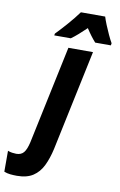

<svg xmlns="http://www.w3.org/2000/svg" viewBox="-234 -824 701 1122"><g transform="rotate(10 116.5 -263.0)"><path d="M-51 240Q-71 240 -90.5 238Q-110 236 -127 229V105Q-115 110 -101 112Q-87 114 -77 114Q-48 114 -32.5 95.5Q-17 77 -7 33L116 -549H262L136 48Q123 106 102 149Q81 192 44.5 216Q8 240 -51 240ZM24 -617Q56 -650 90.5 -689.5Q125 -729 152 -766H296Q302 -746 313 -719Q324 -692 336.5 -665Q349 -638 360 -619L358 -606H265Q237 -637 208 -682Q184 -659 162 -639.5Q140 -620 120 -606H22Z"/></g></svg>

Font: Noto Sans Condensed ExtraBold
Style: Italic
Weight: 800
Width: 3
Italic angle: -12°
Designer: Monotype Design Team
Foundry: Monotype Imaging Inc.
Version: Version 2.013; ttfautohint (v1.8.4.7-5d5b)